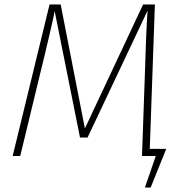

<svg xmlns="http://www.w3.org/2000/svg" viewBox="-20 -702 846 864"><path d="M728 -32 658 142H632L681 0H619L631 -341Q637 -553 644 -654L374 -83H340L226 -652Q221 -623 205.5 -558Q190 -493 182 -458Q170 -411 155 -347L71 0H37L203 -682H253L362 -124L624 -682H677L654 -32Z"/></svg>

Font: FiraGO UltraLight
Style: Italic
Weight: 200
Italic angle: -8°
Designer: bBox Type GmbH
Foundry: bBox Type GmbH
Version: Version 1.001